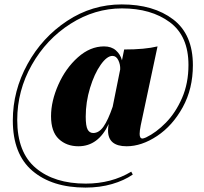

<svg xmlns="http://www.w3.org/2000/svg" viewBox="-20 -688 922 869"><path d="M469 -97Q469 -112 472 -127Q425 -26 335 -26Q281 -26 246 -59Q211 -92 211 -162Q211 -230 244 -304.5Q277 -379 332.5 -428.5Q388 -478 451 -478Q484 -478 504.5 -460Q525 -442 532 -415L542 -464Q636 -464 693 -478L617 -121Q612 -96 612 -82Q612 -61 625 -61Q629 -61 641 -66Q687 -88 731 -133Q775 -178 804 -244.5Q833 -311 833 -394Q833 -525 748.5 -587.5Q664 -650 532 -650Q409 -650 299.5 -580.5Q190 -511 124 -394.5Q58 -278 58 -145Q58 2 142 72.5Q226 143 368 143Q484 143 574 89L581 102Q542 129 487 145Q432 161 367 161Q216 161 127 85.5Q38 10 38 -143Q38 -277 104.5 -398Q171 -519 284 -593.5Q397 -668 531 -668Q675 -668 764 -600Q853 -532 853 -393Q853 -286 807 -202.5Q761 -119 691 -72.5Q621 -26 553 -26Q469 -26 469 -97ZM490 -205 524 -374Q525 -396 515.5 -415.5Q506 -435 489 -435Q464 -435 435.5 -394.5Q407 -354 387.5 -290Q368 -226 368 -160Q368 -118 376.5 -102Q385 -86 402 -86Q428 -86 448.5 -115Q469 -144 490 -205Z"/></svg>

Font: Playfair Display SC Black
Style: Regular
Weight: 900
Designer: Claus Eggers Sørensen
Foundry: Claus Eggers Sørensen
Version: Version 1.200; ttfautohint (v1.6)